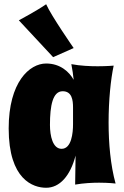

<svg xmlns="http://www.w3.org/2000/svg" viewBox="-20 -860 586 907"><path d="M526 7C526 7 494 3 448 3C416 3 376 5 335 12L337 -125C312 -29 262 27 198 27C137 27 21 -11 21 -253C21 -472 119 -560 198 -560C266 -560 308 -519 328 -483C326 -505 322 -531 317 -557C359 -549 405 -547 442 -547C485 -547 517 -550 517 -550C503 -485 493 -386 493 -281C493 -183 502 -80 526 7ZM325 -273C325 -341 325 -346 325 -352C325 -387 320 -429 276 -429C229 -429 216 -361 216 -270C216 -218 229 -157 271 -157C318 -157 325 -232 325 -273ZM328 -633C328 -633 223 -784 198 -840C157 -811 69 -764 69 -764L231 -590Z"/></svg>

Font: Spicy Rice
Style: Regular
Weight: 400
Designer: Astigmatic (AOETI)
Foundry: Astigmatic (AOETI)
Version: Version 1.000